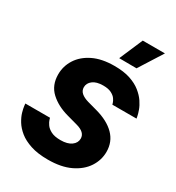

<svg xmlns="http://www.w3.org/2000/svg" viewBox="-230 -1126 1167 1274"><g transform="rotate(30 354.0 -489.5)"><path d="M541 -809 408 -810 485 -989H655ZM334 10Q256 10 201.5 -8Q147 -26 112.5 -54Q78 -82 58.5 -114Q39 -146 31 -174Q23 -202 21 -220Q19 -238 19 -238H208Q208 -238 212 -224Q216 -210 229 -191Q242 -172 269 -158Q296 -144 342 -144Q395 -144 424.5 -165.5Q454 -187 454 -220Q454 -268 384 -287L304 -309Q219 -332 165 -382Q111 -432 111 -515Q111 -578 145 -631.5Q179 -685 245 -717.5Q311 -750 408 -750Q479 -750 528.5 -733.5Q578 -717 611 -690.5Q644 -664 663.5 -635Q683 -606 692.5 -579.5Q702 -553 705 -536.5Q708 -520 708 -520H523Q523 -520 519.5 -532Q516 -544 505 -560Q494 -576 470.5 -588Q447 -600 408 -600Q356 -600 328.5 -578.5Q301 -557 301 -526Q301 -500 320.5 -483Q340 -466 375 -456L448 -436Q543 -410 594.5 -358Q646 -306 646 -229Q646 -166 610.5 -111.5Q575 -57 505.5 -23.5Q436 10 334 10Z"/></g></svg>

Font: Be Vietnam Pro Black
Style: Italic
Weight: 900
Italic angle: -12°
Designer: Lam Bao, Tony Le, Vietanh Nguyen
Foundry: Yellow Type Foundry
Version: Version 1.002; ttfautohint (v1.8.3)